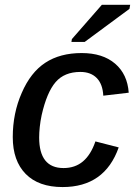

<svg xmlns="http://www.w3.org/2000/svg" viewBox="-20 -755 559 785"><path d="M239.7 -67.9Q287.1 -67.9 319.3 -95.2Q351.6 -122.6 370.1 -176.8L465.3 -152.3Q408.2 9.8 235.8 9.8Q137.7 9.8 85 -43.9Q32.2 -97.7 32.2 -194.3Q32.2 -292 68.8 -375Q105 -459 165.3 -498.5Q225.6 -538.1 314 -538.1Q399.9 -538.1 450.4 -494.9Q501 -451.7 506.3 -376L402.3 -363.8Q399.9 -411.1 375.5 -436Q351.1 -460.9 308.6 -460.9Q243.2 -460.9 207.3 -419.2Q171.4 -377.4 150.4 -284.7Q145 -259.3 142.6 -236.1Q140.1 -212.9 140.1 -192.9Q140.1 -67.9 239.7 -67.9ZM509.3 -718.8 326.2 -583.5H272L273.9 -595.2L396.5 -735.4H512.2Z"/></svg>

Font: Arimo Medium
Style: Italic
Weight: 500
Italic angle: -12°
Designer: Steve Matteson
Foundry: Monotype Imaging Inc.
Version: Version 1.33